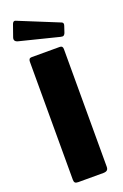

<svg xmlns="http://www.w3.org/2000/svg" viewBox="-181 -1016 684 1068"><g transform="rotate(-20 161.5 -482.0)"><path d="M246 -742Q263 -742 263 -723V-27Q263 -12 255.5 -6Q248 0 233 0H85Q71 0 66 -5.5Q61 -11 61 -23V-721Q61 -742 78 -742ZM45 -952Q52 -968 64 -963L302 -866Q315 -861 309 -844L296 -805Q292 -796 286.5 -793Q281 -790 269 -793L37 -851Q12 -858 20 -881Z"/></g></svg>

Font: Libre Franklin Thin ExtraBold
Style: Regular
Weight: 800
Version: Version 3.000